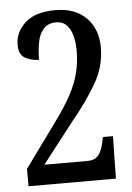

<svg xmlns="http://www.w3.org/2000/svg" viewBox="-52 -764 551 803"><g transform="rotate(-5 223.0 -362.0)"><path d="M35 0V-73L168 -256Q213 -317 238.5 -365Q264 -413 274.5 -456.5Q285 -500 285 -546Q285 -605 266 -639Q247 -673 210 -673Q177 -673 158 -653Q139 -633 132 -599Q125 -565 125 -523Q93 -523 67 -537.5Q41 -552 41 -593Q41 -646 83.5 -685Q126 -724 210 -724Q294 -724 340.5 -676.5Q387 -629 387 -553Q387 -473 346.5 -403Q306 -333 241 -254L109 -84H291Q321 -84 336 -102.5Q351 -121 358 -156L363 -178H405L402 0Z"/></g></svg>

Font: Noto Serif Hebrew ExtraCondensed Medium
Style: Regular
Weight: 500
Width: 2
Designer: Monotype Design Team
Foundry: Monotype Imaging Inc.
Version: Version 2.004; ttfautohint (v1.8.4.7-5d5b)